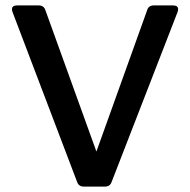

<svg xmlns="http://www.w3.org/2000/svg" viewBox="-20 -687 700 707"><path d="M288 0Q270 0 264 -17L26 -643Q18 -667 43 -667H123Q141 -667 147 -650L335 -129L522 -650Q527 -667 546 -667H617Q642 -667 634 -643L391 -17Q385 0 367 0Z"/></svg>

Font: Pitagon Sans Medium
Style: Regular
Weight: 500
Designer: Travis Tran
Foundry: Pitagon
Version: Version 1.001; ttfautohint (v1.8.4.7-5d5b);gftools[0.9.26]